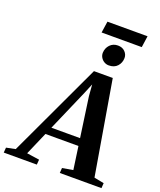

<svg xmlns="http://www.w3.org/2000/svg" viewBox="-268 -1217 1109 1334"><g transform="rotate(20 286.5 -550.5)"><path d="M-75.5 0 -72.5 -37.5 -5.5 -51 320 -746H459L576.5 -52L649.5 -37.5L647 0H339L341.5 -37.5L420.5 -51L396.5 -220.5H152.5L79 -51L172 -37.5L169 0ZM176.5 -275.5H388.5L346.5 -571.5L340 -655L310 -582.5ZM402.5 -818.5Q383.5 -818.5 367.8 -828Q352 -837.5 342.8 -853.2Q333.5 -869 334 -887.5Q335.5 -922.5 358.2 -946.5Q381 -970.5 416.5 -970.5Q449.5 -970.5 469.2 -950.2Q489 -930 488.5 -903.5Q488 -868.5 465.5 -843.5Q443 -818.5 402.5 -818.5ZM290.5 -1101H587L575 -1016.5H278Z"/></g></svg>

Font: Merriweather 60pt
Style: Bold Italic
Weight: 700
Italic angle: -7.8°
Version: Version 2.101